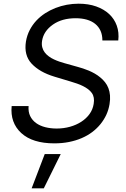

<svg xmlns="http://www.w3.org/2000/svg" viewBox="-20 -757 678 1031"><path d="M42.6 -187.5H133.5Q131 -156.6 142 -133.9Q153.1 -111.2 173.8 -96.2Q194.6 -81.3 223.2 -74Q251.8 -66.8 284.1 -66.8Q321.7 -66.8 355.8 -76.3Q389.9 -85.9 416.5 -103.2Q443.2 -120.4 460.8 -144.7Q478.3 -169 483 -198.9Q489.3 -235.1 473 -257.8Q464.8 -269.2 452.8 -278.2Q440.7 -287.3 425.8 -294.7Q410.9 -302.2 393.6 -308.2Q376.4 -314.3 358 -319.6L272.7 -345.2Q231.9 -357.6 201.5 -375Q171.2 -392.4 149.9 -415.1Q107.6 -460.6 119.3 -534.1Q125 -567.5 139.4 -595.3Q153.8 -623.2 174.7 -645.8Q195.7 -668.3 221.9 -685.4Q248.2 -702.4 277.7 -714Q307.2 -725.5 338.8 -731.4Q370.4 -737.2 402 -737.2Q454.5 -737.2 496.3 -722.5Q538 -707.7 566.1 -681.6Q594.1 -655.5 607.1 -619.3Q620 -583.1 615.1 -539.8H529.8Q529.8 -569.2 519.9 -591.4Q509.9 -613.6 491.3 -628.7Q472.7 -643.8 446 -651.5Q419.4 -659.1 386.4 -659.1Q349.8 -659.1 319.4 -650.7Q289.1 -642.4 264.2 -625Q214.5 -590.2 206 -538.4Q202.8 -518.8 206.9 -503.2Q210.9 -487.6 220.2 -475.5Q229.4 -463.4 242.4 -454Q255.3 -444.6 269.9 -437.9Q284.4 -431.1 299.2 -426.1Q313.9 -421.2 326.7 -417.6L397.7 -397.7Q410.9 -394.2 426.1 -389.2Q441.4 -384.2 457.4 -377.5Q473.4 -370.7 488.8 -361.9Q504.3 -353 518.1 -341.6Q532.7 -329.9 544 -315.5Q555.4 -301.1 562.1 -283.6Q568.9 -266 570.7 -244.7Q572.4 -223.4 568.2 -197.4Q563.2 -167.6 551.3 -141.5Q539.4 -115.4 519.9 -90.9Q500.7 -67.1 475.3 -47.9Q449.9 -28.8 418.5 -15.3Q387.1 -1.8 350.3 5.5Q313.6 12.8 271.3 12.8Q154.5 12.8 94.1 -42.6Q34.1 -98 42.6 -187.5ZM220.2 70.3H306.1L215.2 254.3H149.9Z"/></svg>

Font: Inter P
Style: Italic
Weight: 400
Italic angle: -9.40001°
Designer: Rasmus Andersson
Foundry: rsms
Version: Version 3.018;git-588b23468